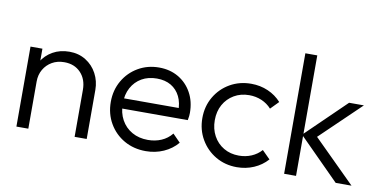

<svg xmlns="http://www.w3.org/2000/svg" viewBox="-70 -904 2197 1111"><g transform="rotate(10 1028.5 -349.0)"><path d="M413 0V-276Q413 -338 376.5 -376.5Q340 -415 280 -415Q239 -415 208 -397Q177 -379 159 -348Q141 -317 141 -277L109 -295Q109 -348 134 -390Q159 -432 201.5 -456Q244 -480 299 -480Q353 -480 395 -454Q437 -428 460.5 -384Q484 -340 484 -288V0ZM71 0V-470H141V0Z M832 10Q761 10 705 -22Q649 -54 616.5 -110Q584 -166 584 -236Q584 -305 616 -360.5Q648 -416 703 -448Q758 -480 826 -480Q890 -480 939.5 -451Q989 -422 1017.5 -370.5Q1046 -319 1046 -252Q1046 -244 1045 -233.5Q1044 -223 1041 -209H634V-269H1003L978 -247Q979 -299 960.5 -336.5Q942 -374 907.5 -394.5Q873 -415 824 -415Q773 -415 735 -393Q697 -371 675.5 -331.5Q654 -292 654 -238Q654 -184 676.5 -143Q699 -102 739.5 -79Q780 -56 833 -56Q876 -56 912 -71.5Q948 -87 973 -118L1018 -72Q985 -33 936.5 -11.5Q888 10 832 10Z M1367 10Q1298 10 1242.5 -22.5Q1187 -55 1154.5 -111Q1122 -167 1122 -236Q1122 -305 1154.5 -360.5Q1187 -416 1242.5 -448Q1298 -480 1367 -480Q1420 -480 1466 -460Q1512 -440 1544 -404L1498 -357Q1474 -384 1440 -398.5Q1406 -413 1367 -413Q1317 -413 1278 -390Q1239 -367 1217 -327.5Q1195 -288 1195 -236Q1195 -185 1217 -144.5Q1239 -104 1278 -81Q1317 -58 1367 -58Q1407 -58 1441 -72.5Q1475 -87 1499 -114L1546 -67Q1513 -30 1466.5 -10Q1420 10 1367 10Z M1947 0 1707 -241 1943 -470H2030L1773 -223L1775 -263L2040 0ZM1644 0V-708H1714V0Z"/></g></svg>

Font: Outfit-Light
Style: Regular
Weight: 300
Designer: Rodrigo Fuenzalida
Foundry: fragTYPE
Version: Version 1.000